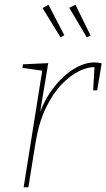

<svg xmlns="http://www.w3.org/2000/svg" viewBox="-20 -792 450 812"><path d="M80 0 160 -502 166 -492 75 -505 77 -520 184 -525 147 -302 143 -300Q166 -368 205 -419Q244 -470 290 -499Q336 -528 380 -528Q397 -528 410 -524L391 -410H374L380 -516L385 -508Q354 -510 316 -492Q278 -474 240.5 -435Q203 -396 173.5 -334.5Q144 -273 130 -187L100 0ZM236 -634 252 -643 185 -772 160 -758ZM347 -634 363 -642 299 -772 273 -759Z"/></svg>

Font: Bitter Thin
Style: Italic
Weight: 100
Italic angle: -9°
Designer: Sol Matas, and Bitter project Authors
Foundry: Sol Matas
Version: Version 2.002